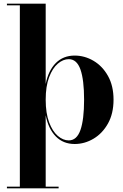

<svg xmlns="http://www.w3.org/2000/svg" viewBox="-20 -770 668 1040"><path d="M17.5 241H87.5V-741H17.5V-750H227.5V-315Q242 -388 282.2 -428.5Q322.5 -469 384.5 -469Q438.5 -469 486.8 -440.5Q535 -412 565 -358.5Q595 -305 595 -230Q595 -155 565 -101.2Q535 -47.5 486.8 -18.8Q438.5 10 384.5 10Q322.5 10 282.2 -31Q242 -72 227.5 -145.5V241H297.5V250H17.5ZM227.5 -230Q227.5 -156.5 246 -107.5Q264.5 -58.5 293 -34Q321.5 -9.5 352.5 -9.5Q396 -9.5 415.8 -66Q435.5 -122.5 435.5 -230Q435.5 -337.5 415.8 -393.5Q396 -449.5 352.5 -449.5Q321.5 -449.5 293 -425Q264.5 -400.5 246 -351.8Q227.5 -303 227.5 -230Z"/></svg>

Font: Bodoni* 24pt
Style: Bold
Weight: 700
Version: Version 2.3